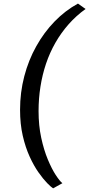

<svg xmlns="http://www.w3.org/2000/svg" viewBox="-20 -870 487 1048"><path d="M89.5 -271Q89.5 -365.5 112.5 -453.5Q135.5 -541.5 177.8 -617.2Q220 -693 278 -752.8Q336 -812.5 405.5 -850.5L447 -821Q395.5 -784 354.5 -737.5Q313.5 -691 282.5 -636.8Q251.5 -582.5 231.2 -522.2Q211 -462 200.8 -397Q190.5 -332 190.5 -264Q190.5 -185 205 -118Q219.5 -51 241 0.5Q262.5 52 284.2 85.2Q306 118.5 320.5 130L270 158Q258.5 151 237.2 129.2Q216 107.5 190.5 71.5Q165 35.5 142 -14.8Q119 -65 104.2 -129Q89.5 -193 89.5 -271Z"/></svg>

Font: Merriweather 36pt Medium
Style: Italic
Weight: 500
Italic angle: -7.8°
Version: Version 2.101